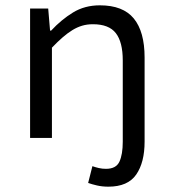

<svg xmlns="http://www.w3.org/2000/svg" viewBox="-20 -518 640 721"><path d="M387 183Q364 183 344.5 178.5Q325 174 311 169L327 106Q338 110 351 113Q364 116 378 116Q416 116 428.5 89Q441 62 441 14V-291Q441 -360 415 -393.5Q389 -427 329 -427Q307 -427 288.5 -421.5Q270 -416 252 -405Q234 -394 215 -377.5Q196 -361 175 -339V0H93V-486H161L168 -403H172Q210 -444 254 -471Q298 -498 355 -498Q442 -498 482.5 -448.5Q523 -399 523 -302V14Q523 92 491.5 137.5Q460 183 387 183Z"/></svg>

Font: Source Code Pro
Style: Regular
Weight: 400
Monospace: yes
Designer: Paul D. Hunt, Teo Tuominen
Foundry: Adobe Systems Incorporated
Version: Version 2.030;PS 1.000;hotconv 16.6.51;makeotf.lib2.5.65220